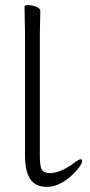

<svg xmlns="http://www.w3.org/2000/svg" viewBox="-20 -719 354 752"><path d="M138 -676 136 -587V-108Q136 -67 144 -54Q152 -41 174 -41Q218 -41 273 -83Q289 -95 295.5 -95Q302 -95 302 -90Q302 -71 259 -30Q210 13 164.5 13Q119 13 98.5 -17.5Q78 -48 78 -110V-587L76 -694Q76 -699 91 -699Q106 -699 122 -692.5Q138 -686 138 -676Z"/></svg>

Font: ToneOZ-Pinyin-WenKai-Light
Style: Light
Weight: 300
Designer: Fontworks Inc.
Foundry: ToneOZ
Version: Version 0.240331